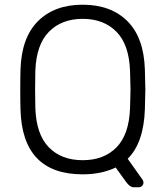

<svg xmlns="http://www.w3.org/2000/svg" viewBox="-20 -730 702 815"><path d="M597 -350Q597 -326 595 -266Q590 -123 522 -56L586 34Q589 40 589 45Q589 53 583 59Q577 65 569 65H547Q532 65 515 42L471 -19Q411 10 331 10Q74 10 67 -266Q66 -296 66 -350Q66 -404 67 -434Q71 -570 141 -640Q211 -710 331 -710Q451 -710 521 -640Q591 -570 595 -434Q597 -374 597 -350ZM129 -350Q129 -301 130 -271Q134 -159 187.5 -104.5Q241 -50 331 -50Q421 -50 474.5 -104.5Q528 -159 532 -271Q534 -331 534 -350Q534 -369 532 -429Q528 -541 474 -595.5Q420 -650 331 -650Q242 -650 188 -595.5Q134 -541 130 -429Q129 -399 129 -350Z"/></svg>

Font: Rubik
Style: Regular
Weight: 300
Designer: Hubert & Fischer
Foundry: Hubert & Fischer
Version: Version 1.100